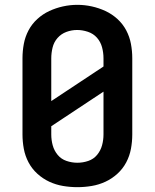

<svg xmlns="http://www.w3.org/2000/svg" viewBox="-20 -766 640 794"><path d="M300 8Q270 8 240.5 3Q211 -2 184 -14.5Q157 -27 134.5 -47.5Q112 -68 98 -94.5Q84 -121 78.5 -150.5Q73 -180 73 -210V-525Q73 -555 78.5 -584.5Q84 -614 98 -640.5Q112 -667 134.5 -687.5Q157 -708 184 -720.5Q211 -733 240.5 -739.5Q270 -746 300 -746Q330 -746 359.5 -739.5Q389 -733 416 -720.5Q443 -708 465.5 -687.5Q488 -667 502 -640.5Q516 -614 521.5 -584.5Q527 -555 527 -525V-210Q527 -180 521.5 -150.5Q516 -121 502 -94.5Q488 -68 465.5 -47.5Q443 -27 416 -14.5Q389 -2 359.5 3Q330 8 300 8ZM192 -348 408 -491V-525Q408 -548 402 -570.5Q396 -593 381 -610Q366 -627 343.5 -634.5Q321 -642 299 -642Q276 -642 254.5 -634Q233 -626 218 -609Q203 -592 197.5 -569.5Q192 -547 192 -525ZM300 -93Q323 -93 345 -100.5Q367 -108 381.5 -125.5Q396 -143 402 -165Q408 -187 408 -210V-387L192 -244V-210Q192 -187 198 -165Q204 -143 218.5 -125.5Q233 -108 255 -100.5Q277 -93 300 -93Z"/></svg>

Font: Zed Sans Extended
Style: Bold
Weight: 700
Width: 7
Designer: Belleve Invis
Foundry: Belleve Invis
Version: Version 1.0.0; ttfautohint (v1.8.4)